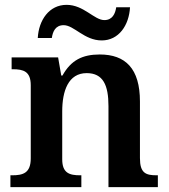

<svg xmlns="http://www.w3.org/2000/svg" viewBox="-20 -773 699 793"><path d="M400 -606C471 -606 513 -669 517 -743H460C456 -716 444 -690 411 -690C369 -690 326 -753 255 -753C183 -753 140 -690 136 -616H194C198 -643 209 -669 243 -669C286 -669 328 -606 400 -606ZM23 0H316V-49H311C267 -49 237 -58 237 -115V-313C237 -397 262 -471 338 -471C406 -471 428 -421 428 -335V0H632V-49H627C582 -49 558 -58 558 -120V-354C558 -490 498 -548 392 -548C320 -548 273 -524 238 -461H233L220 -536H28V-487H33C77 -487 107 -478 107 -421V-119C107 -58 75 -49 30 -49H23Z"/></svg>

Font: Noto Serif Lao SemiBold
Style: Regular
Weight: 600
Designer: Monotype Design Team
Foundry: Monotype Imaging Inc.
Version: Version 2.003